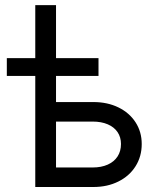

<svg xmlns="http://www.w3.org/2000/svg" viewBox="-20 -748 622 768"><path d="M7.3 -515.6H374V-444.3H7.3ZM353.7 -339.8Q409.7 -339.8 453.6 -318.4Q497.6 -296.9 522.2 -258.8Q546.9 -220.7 546.9 -171.9Q546.9 -122.1 522.2 -83Q497.6 -43.9 453.6 -22Q409.7 0 353.5 0H121.1V-515.6H204.1V-78.1H350.6Q385.4 -78.1 411 -89.6Q436.5 -101.1 450.2 -122.1Q463.9 -143.1 463.9 -171.9Q463.9 -199.4 450.2 -219.6Q436.5 -239.7 411 -250.7Q385.4 -261.7 350.6 -261.7H193.4V-339.8ZM121.1 -727.5H204.1V-515.6H121.1Z"/></svg>

Font: Intratopia Thin
Style: Regular
Weight: 100
Designer: Rasmus Andersson
Foundry: rsms
Version: Version 3.000;Glyphs 3.2.3 (3260)